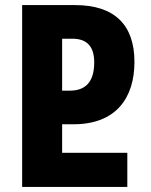

<svg xmlns="http://www.w3.org/2000/svg" viewBox="-20 -734 593 754"><path d="M67 0H480V-134H224V-246H269C436 -246 508 -350 508 -491C508 -636 430 -714 275 -714H67ZM224 -378V-582H264C322 -582 350 -551 350 -489C350 -409 313 -378 254 -378Z"/></svg>

Font: Noto Sans Georgian Condensed ExtraBold
Style: Regular
Weight: 800
Width: 3
Designer: Monotype Design Team, Akaki Razmadze
Foundry: Google LLC
Version: Version 2.005